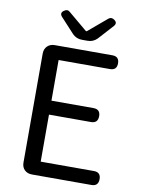

<svg xmlns="http://www.w3.org/2000/svg" viewBox="-100 -1005 788 1072"><g transform="rotate(10 294.0 -469.0)"><path d="M495.1 0H158.2Q131.8 0 115.7 -15.6Q99.6 -31.2 99.6 -57.6V-674.8Q99.6 -701.2 115.7 -717.3Q131.8 -733.4 158.2 -733.4H484.4Q523.4 -733.4 523.4 -694.3Q523.4 -655.3 484.4 -655.3H193.4V-424.8H431.6Q470.7 -424.8 470.7 -385.7Q470.7 -345.7 431.6 -345.7H193.4V-79.1H495.1Q534.2 -79.1 534.2 -40Q534.2 0 495.1 0ZM248 -811.5Q212.9 -848.6 169.9 -896.5Q153.3 -916 174.8 -930.7Q193.4 -944.3 208 -930.7L315.4 -840.8H320.3L426.8 -930.7Q442.4 -943.4 460 -930.7Q481.4 -916 464.8 -896.5L387.7 -811.5Q365.2 -789.1 334 -789.1H301.8Q270.5 -789.1 248 -811.5Z"/></g></svg>

Font: GenSenMaruGothic TW TTF Regular
Style: Regular
Weight: 400
Version: Version 1.301